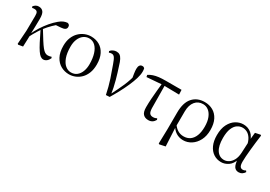

<svg xmlns="http://www.w3.org/2000/svg" viewBox="14 -1352 3344 2379"><g transform="rotate(30 1686.5 -162.5)"><path d="M114 11.1 104.2 3.1 117.3 -191.8 119.8 -402.2Q120.6 -443.1 108.6 -458.6Q96.6 -474.2 68.2 -474.2Q59.6 -474.2 52 -473.3Q44.3 -472.4 36.5 -470.4L29.1 -488Q40.4 -503.6 58.7 -515.5Q77 -527.4 101.6 -527.4Q144.5 -527.4 166.7 -498.4Q188.9 -469.3 187.9 -397.8Q187.9 -346.1 186.1 -289.8Q184.3 -233.4 182.8 -177.6L185 -174.4Q183.8 -130 182.4 -86.7Q181.1 -43.4 179.1 0ZM172.7 -128.6 158.1 -155.3H165.2L172.1 -171Q200 -232.9 236.3 -289.9Q272.5 -346.8 313.6 -395.1Q354.8 -443.4 396.1 -478.1Q430.9 -507.7 458.9 -518.4Q486.8 -529 511.7 -530.6Q524.6 -527.2 534.2 -518.5Q543.7 -509.8 543.7 -489.9Q543.7 -464.7 524.8 -452.6Q505.9 -440.5 468.1 -437.9L378.1 -431.6L450.1 -474.7Q405.4 -441.2 362.4 -399.5Q319.4 -357.7 274.8 -300.4L269.2 -293.4Q251.3 -266.1 236.9 -243.4Q222.6 -220.8 207.8 -194.4Q193 -168.1 172.7 -128.6ZM475.4 14.6Q453.6 14.6 432.9 -0.4Q412.3 -15.4 388.6 -50.5Q364.8 -85.6 333.6 -145.5Q302.4 -205.4 258.8 -295.8L280 -317.2Q327.7 -238.7 359.9 -188Q392 -137.3 415.2 -108.6Q438.4 -79.9 457.8 -68.5Q477.2 -57.1 499.3 -57.1Q514 -57.1 526.9 -60.3Q539.9 -63.4 548.5 -67L556.9 -50.7Q543.1 -19.1 520.9 -2.2Q498.7 14.6 475.4 14.6Z M841.1 14.6Q779.7 14.6 726.2 -14.3Q672.7 -43.3 639.6 -103.8Q606.5 -164.4 606.5 -258Q606.5 -325.8 627.2 -376.7Q647.9 -427.5 683.1 -461.6Q718.4 -495.8 761.7 -513.2Q804.9 -530.6 849.5 -530.6Q917.5 -530.6 969.9 -500.3Q1022.4 -470 1052.4 -410.5Q1082.3 -351.1 1082.3 -263.4Q1082.3 -193 1061.6 -140.7Q1040.9 -88.3 1006.1 -53.9Q971.2 -19.4 928.3 -2.4Q885.5 14.6 841.1 14.6ZM851 -18.2Q900 -18.2 933.6 -44.9Q967.2 -71.6 984.7 -117.6Q1002.2 -163.6 1002.2 -220.9Q1002.2 -306 982.6 -368.1Q963.1 -430.2 926.7 -464Q890.4 -497.8 840.8 -497.8Q796.4 -497.8 761.7 -472.2Q727 -446.7 707.7 -400.7Q688.4 -354.8 688.4 -294.9Q688.4 -200.6 711.3 -139Q734.3 -77.4 771.6 -47.8Q808.9 -18.2 851 -18.2Z M1368.3 7.3Q1346.3 -100.7 1315.6 -193.6Q1284.8 -286.5 1254.7 -367.2Q1233.2 -428.8 1216.7 -451.1Q1200.3 -473.5 1175.8 -473.5Q1153.8 -473.5 1137.8 -465.5L1129.6 -484.2Q1144.3 -503.8 1167.8 -514.8Q1191.4 -525.8 1214.8 -525.8Q1243.3 -525.8 1262.9 -512.4Q1282.4 -498.9 1298.3 -468.4Q1314.3 -437.9 1328.9 -386.3Q1355.8 -305.9 1381.7 -212.5Q1407.6 -119.1 1421.2 -22.3H1406.7L1413.1 -33.8Q1439.7 -86.9 1462.2 -132.7Q1484.7 -178.4 1503.6 -222.6Q1522.6 -266.8 1538.3 -315.8Q1553.9 -364.7 1567.7 -423.6L1554.7 -295.2Q1543.9 -355.7 1538 -395.9Q1532.1 -436.1 1532.1 -462Q1532.1 -495.7 1544.8 -513.3Q1557.5 -530.8 1580.9 -530.8Q1592.8 -530.8 1600.2 -527.2Q1607.5 -523.6 1613.4 -516.7Q1616.1 -505.4 1617.1 -494.5Q1618.1 -483.5 1618.1 -469.6Q1618.1 -427.2 1601.1 -371.4Q1584.2 -315.7 1556.2 -252.2Q1528.2 -188.7 1493.1 -122.9Q1458 -57.2 1420.8 4.4Z M1692.7 -437.1 1686.5 -465Q1716.8 -484.8 1750 -495.9Q1783.2 -507.1 1824.9 -512.1Q1866.6 -517 1922.4 -517H2148L2150.9 -450.5L1916.4 -454.5ZM1976.2 14.6Q1928.7 14.6 1901.8 -14.3Q1874.9 -43.2 1874.9 -112.1Q1874.9 -170.4 1879 -232.2Q1883.1 -293.9 1889.4 -355.7Q1895.8 -417.4 1901.5 -474.9H1941L1944 -136.8Q1946 -83.2 1962.5 -65Q1978.9 -46.9 2007.5 -46.9Q2024.3 -46.9 2037.7 -50.3Q2051.1 -53.7 2063.3 -60.7L2070.9 -42.7Q2056 -15 2032.8 -0.2Q2009.6 14.6 1976.2 14.6Z M2235.6 199.6 2240.8 -5.5 2241.6 -245.2Q2241.6 -388.7 2304.9 -459.6Q2368.3 -530.6 2475 -530.6Q2541.7 -530.6 2594.2 -500.8Q2646.7 -471 2676.9 -411.9Q2707.2 -352.7 2707.2 -264.3Q2707.2 -178.8 2674.7 -116.2Q2642.2 -53.6 2589.1 -19.5Q2536 14.6 2474.2 14.6Q2417.7 14.6 2371.5 -14.7Q2325.4 -44.1 2299.4 -97.7H2296L2309.8 -113.1Q2336.3 -73.6 2372.9 -51.7Q2409.6 -29.8 2456.7 -29.8Q2509.4 -29.8 2547.1 -56.9Q2584.8 -83.9 2605.3 -136.1Q2625.7 -188.2 2625.7 -263.1Q2625.7 -339.4 2604.8 -391.7Q2583.8 -443.9 2548.5 -471Q2513.2 -498 2469.3 -498Q2399.8 -498 2358.4 -447.1Q2317.1 -396.2 2316.1 -306.4L2315.3 -94.1L2314.8 -84.8L2328.7 188.8L2246.2 206.4Z M3017.8 14.4Q2957.7 14.4 2909.8 -16.7Q2861.9 -47.8 2834.7 -107.2Q2807.5 -166.5 2807.5 -250.6Q2807.5 -344.2 2839.6 -406.4Q2871.6 -468.5 2922.3 -499.6Q2973.1 -530.6 3029.2 -530.6Q3096.2 -530.6 3144.5 -489.4Q3192.8 -448.1 3212.7 -358.5H3220.3L3198.5 -312.6Q3186.5 -379.3 3162.1 -418.1Q3137.6 -456.9 3106.2 -473.4Q3074.8 -490 3040.7 -490Q3000.8 -490 2966.5 -467Q2932.2 -444 2911.2 -392.9Q2890.2 -341.7 2890.2 -257.8Q2890.2 -144.9 2929.3 -86Q2968.4 -27.2 3036.4 -27.2Q3068.3 -27.2 3100 -46.2Q3131.8 -65.2 3155.1 -106.4Q3178.3 -147.6 3182.1 -212.9L3191.4 -403.1L3202 -510.5L3274.8 -525.8L3284.8 -518.4Q3277.4 -466.9 3270.8 -410.4Q3264.2 -353.9 3258.7 -299.8Q3253.2 -245.7 3250.2 -200.8Q3247.2 -155.9 3247.2 -126.6Q3247.2 -76.9 3260.2 -57.8Q3273.2 -38.7 3297.6 -38.7Q3311.4 -38.7 3321.2 -42.6Q3331 -46.5 3340.5 -52L3351.8 -34.9Q3339.5 -13.4 3318.2 0.6Q3296.9 14.6 3269.4 14.6Q3227 14.6 3205.4 -17.4Q3183.8 -49.4 3179.1 -127.8L3191.9 -128.2Q3167.3 -50.9 3118.8 -18.3Q3070.4 14.4 3017.8 14.4Z"/></g></svg>

Font: Noto Serif TC
Style: Regular
Weight: 200
Designer: Ryoko NISHIZUKA 西塚涼子 (kana & ideographs); Frank Grießhammer (Latin, Greek & Cyrillic); Wenlong ZHANG 张文龙 (bopomofo); San
Foundry: Adobe
Version: Version 2.001;hotconv 1.1.0;makeotfexe 2.6.0